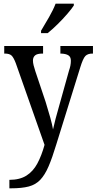

<svg xmlns="http://www.w3.org/2000/svg" viewBox="-20 -786 525 1043"><path d="M31 191Q87 191 123.5 168Q160 145 183 102Q206 59 222 1L66 -442Q54 -474 42.5 -484.5Q31 -495 6 -495H3V-536H214V-495H211Q182 -495 170.5 -485Q159 -475 159 -457Q159 -446 162.5 -431.5Q166 -417 172 -399L228 -232Q242 -187 253 -147.5Q264 -108 268 -83Q274 -111 282 -141Q290 -171 300 -206L355 -403Q360 -417 362.5 -430Q365 -443 365 -456Q365 -477 351.5 -485.5Q338 -494 311 -495H308V-536H485V-495H482Q457 -495 444 -482Q431 -469 416 -420L286 -2Q264 71 244 117.5Q224 164 199 190.5Q174 217 136.5 227Q99 237 40 237H31ZM203 -619Q224 -654 246.5 -693Q269 -732 282 -766H381V-756Q370 -739 346 -711Q322 -683 293 -654.5Q264 -626 239 -606H203Z"/></svg>

Font: Noto Serif Armenian Condensed
Style: Regular
Weight: 400
Width: 3
Designer: Monotype Design Team
Foundry: Monotype Imaging Inc.
Version: Version 2.008; ttfautohint (v1.8.4.7-5d5b)